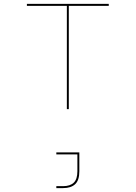

<svg xmlns="http://www.w3.org/2000/svg" viewBox="-20 -650 696 985"><path d="M323 -90V-620H118V-630H538V-620H333V-90ZM387 132V229Q387 275 365.5 295Q344 315 304 315H269V305H304Q340 305 358.5 287Q377 269 377 229V142H269V132Z"/></svg>

Font: Bungee Hairline
Style: Regular
Weight: 400
Designer: David Jonathan Ross
Foundry: David Jonathan Ross
Version: Version 1.001;PS 1.0;hotconv 1.0.72;makeotf.lib2.5.5900